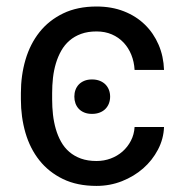

<svg xmlns="http://www.w3.org/2000/svg" viewBox="-20 -573 580 602"><path d="M282.7 9.9Q221.9 9.9 177.4 -11.7Q132.8 -33.4 103.5 -70.3Q74.2 -107.2 59.8 -156.6Q45.5 -206 45.5 -261.4V-281.2Q45.5 -336.6 60 -386Q74.6 -435.4 103.9 -472.3Q133.2 -509.2 177.9 -530.9Q222.7 -552.6 282.7 -552.6Q330.3 -552.6 368.6 -537.5Q407 -522.4 434.3 -495.7Q461.6 -469.1 477.3 -432.7Q492.9 -396.3 494.3 -353.7H402Q400.6 -379.3 391.7 -401.3Q382.8 -423.3 367.4 -439.6Q351.9 -456 330.6 -465.2Q309.3 -474.4 282.7 -474.4Q255.3 -474.4 234.4 -466.8Q213.4 -459.2 198 -445.8Q182.5 -432.5 172.1 -414.1Q161.6 -395.6 155.2 -374.1Q148.8 -352.6 146.1 -329Q143.5 -305.4 143.5 -281.2V-261.4Q143.5 -237.2 146.1 -213.6Q148.8 -190 155 -168.5Q161.2 -147 171.5 -128.6Q181.8 -110.1 197.3 -96.8Q212.7 -83.5 233.8 -75.8Q255 -68.2 282.7 -68.2Q306.1 -68.2 327.1 -76Q348 -83.8 364.2 -98Q380.3 -112.2 390.4 -131.7Q400.6 -151.3 402 -174.7H494.3Q492.9 -137.4 475.3 -103.9Q457.7 -70.3 429 -45.1Q400.2 -19.9 362.6 -5Q324.9 9.9 282.7 9.9ZM213.1 -269.9Q213.1 -281.2 216.6 -291Q220.2 -300.8 227.1 -308.1Q234 -315.3 244.3 -319.6Q254.6 -323.9 268.5 -323.9Q282.3 -323.9 293 -319.6Q303.6 -315.3 310.7 -308.1Q317.8 -300.8 321.6 -291Q325.3 -281.2 325.3 -269.9Q325.3 -258.9 321.6 -248.9Q317.8 -239 310.7 -231.7Q303.6 -224.4 293 -220.2Q282.3 -215.9 268.5 -215.9Q254.6 -215.9 244.3 -220.2Q234 -224.4 227.1 -231.7Q220.2 -239 216.6 -248.9Q213.1 -258.9 213.1 -269.9Z"/></svg>

Font: Fast_Sans
Style: Regular
Weight: 400
Designer: Rasmus Andersson
Foundry: rsms
Version: Version 3.018;git-588b23468